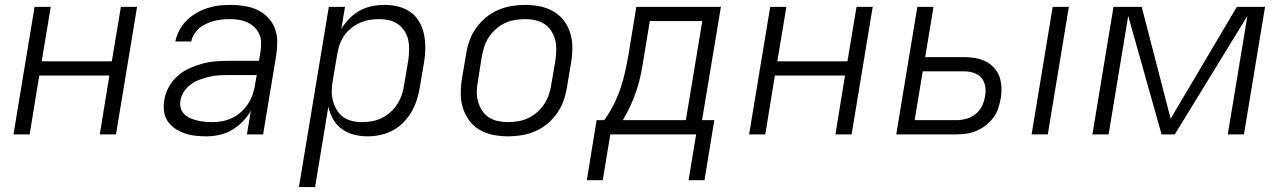

<svg xmlns="http://www.w3.org/2000/svg" viewBox="-20 -548 5240 783"><path d="M35 0 121 -520H187L150 -298H436L473 -520H539L453 0H387L426 -240H140L101 0Z M823 8Q800 8 777 5.5Q754 3 733.5 -4Q713 -11 695 -23Q677 -35 664.5 -53Q652 -71 649 -93.5Q646 -116 650 -140Q654 -167 668 -192.5Q682 -218 703.5 -237.5Q725 -257 751.5 -269Q778 -281 805.5 -288.5Q833 -296 860 -298Q887 -300 914 -300H1036L1042 -335Q1045 -354 1045 -373Q1045 -392 1037.5 -408.5Q1030 -425 1017.5 -437Q1005 -449 989 -456.5Q973 -464 955 -467Q937 -470 918 -470Q902 -470 886 -468.5Q870 -467 854.5 -463Q839 -459 823 -452Q807 -445 794.5 -434.5Q782 -424 772.5 -409.5Q763 -395 760 -379H695Q700 -403 712 -425.5Q724 -448 742 -465.5Q760 -483 782 -495.5Q804 -508 827.5 -515.5Q851 -523 874.5 -525.5Q898 -528 922 -528Q950 -528 977.5 -523.5Q1005 -519 1029 -508Q1053 -497 1071.5 -478Q1090 -459 1100 -434.5Q1110 -410 1110.5 -382Q1111 -354 1107 -326L1053 0H987L1003 -97Q990 -73 970 -52.5Q950 -32 926 -18Q902 -4 875.5 2Q849 8 823 8ZM847 -50Q867 -50 888 -54Q909 -58 929 -68Q949 -78 965.5 -93.5Q982 -109 993.5 -127.5Q1005 -146 1011.5 -166.5Q1018 -187 1021 -208L1027 -242H914Q895 -242 875 -241Q855 -240 835.5 -235.5Q816 -231 796.5 -224Q777 -217 760 -205Q743 -193 731 -175.5Q719 -158 716 -138Q713 -122 717 -107.5Q721 -93 731.5 -82.5Q742 -72 756 -66Q770 -60 784.5 -56.5Q799 -53 815 -51.5Q831 -50 847 -50Z M1199 215 1321 -520H1387L1372 -430Q1386 -453 1405 -472.5Q1424 -492 1448 -505Q1472 -518 1497.5 -523Q1523 -528 1548 -528Q1578 -528 1605.5 -521Q1633 -514 1655 -498Q1677 -482 1690.5 -458Q1704 -434 1709.5 -406.5Q1715 -379 1714.5 -350Q1714 -321 1709 -292L1692 -192Q1688 -167 1680 -141.5Q1672 -116 1658.5 -92.5Q1645 -69 1625.5 -49Q1606 -29 1581.5 -16Q1557 -3 1531 2.5Q1505 8 1480 8Q1450 8 1423 1Q1396 -6 1374 -22Q1352 -38 1338.5 -62Q1325 -86 1319 -113L1265 215ZM1456 -50Q1476 -50 1496.5 -53.5Q1517 -57 1536.5 -66.5Q1556 -76 1572.5 -91Q1589 -106 1600.5 -124Q1612 -142 1618.5 -161.5Q1625 -181 1628 -202L1645 -302Q1648 -323 1648.5 -344Q1649 -365 1645 -384.5Q1641 -404 1630 -421Q1619 -438 1603 -449.5Q1587 -461 1567 -465.5Q1547 -470 1526 -470Q1506 -470 1485.5 -466.5Q1465 -463 1446.5 -454.5Q1428 -446 1411 -432Q1394 -418 1382.5 -401Q1371 -384 1364.5 -364.5Q1358 -345 1355 -325L1338 -225Q1334 -204 1333 -182Q1332 -160 1337 -140Q1342 -120 1352 -102Q1362 -84 1378 -72Q1394 -60 1414.5 -55Q1435 -50 1456 -50Z M2052 8Q2021 8 1991 2Q1961 -4 1936 -18.5Q1911 -33 1894 -56Q1877 -79 1868 -107Q1859 -135 1859 -166Q1859 -197 1864 -228L1881 -328Q1885 -355 1894.5 -382Q1904 -409 1921.5 -433.5Q1939 -458 1962 -477Q1985 -496 2012 -507.5Q2039 -519 2066.5 -523.5Q2094 -528 2121 -528Q2152 -528 2182 -522Q2212 -516 2237 -501.5Q2262 -487 2279.5 -464Q2297 -441 2305.5 -413Q2314 -385 2314 -354Q2314 -323 2309 -292L2292 -192Q2288 -165 2278.5 -138Q2269 -111 2252 -86.5Q2235 -62 2212 -43Q2189 -24 2162 -12.5Q2135 -1 2107 3.5Q2079 8 2052 8ZM2052 -50Q2072 -50 2093 -53.5Q2114 -57 2133.5 -66Q2153 -75 2170 -90Q2187 -105 2199 -123Q2211 -141 2218 -161Q2225 -181 2228 -202L2245 -302Q2248 -323 2248.5 -344.5Q2249 -366 2244 -385.5Q2239 -405 2228 -422Q2217 -439 2200.5 -450Q2184 -461 2163.5 -465.5Q2143 -470 2122 -470Q2102 -470 2080.5 -466.5Q2059 -463 2039.5 -454Q2020 -445 2003 -430Q1986 -415 1974 -397Q1962 -379 1955.5 -359Q1949 -339 1945 -318L1929 -218Q1925 -197 1924.5 -175.5Q1924 -154 1929.5 -134.5Q1935 -115 1945.5 -98Q1956 -81 1972.5 -70Q1989 -59 2010 -54.5Q2031 -50 2052 -50Z M2373 187 2413 -58H2444Q2466 -88 2482.5 -121Q2499 -154 2510.5 -188Q2522 -222 2529.5 -256.5Q2537 -291 2543 -325L2575 -520H2920L2843 -58H2893L2853 187H2788L2819 0H2469L2438 187ZM2520 -58H2777L2844 -462H2630L2606 -316Q2601 -283 2594.5 -250Q2588 -217 2577.5 -184.5Q2567 -152 2552.5 -120Q2538 -88 2520 -58Z M3035 0 3121 -520H3187L3150 -298H3436L3473 -520H3539L3453 0H3387L3426 -240H3140L3101 0Z M4187 0 4273 -520H4339L4253 0ZM3635 0 3721 -520H3787L3753 -315H3913Q3936 -315 3958.5 -311Q3981 -307 4000 -297.5Q4019 -288 4034 -271.5Q4049 -255 4056 -235Q4063 -215 4064 -192Q4065 -169 4061 -146Q4057 -125 4050.5 -105Q4044 -85 4030.5 -67.5Q4017 -50 3999 -36Q3981 -22 3961.5 -14Q3942 -6 3921.5 -3Q3901 0 3880 0ZM3710 -58H3880Q3900 -58 3920.5 -63.5Q3941 -69 3958 -82.5Q3975 -96 3984.5 -115.5Q3994 -135 3997 -155Q4001 -175 3998 -195Q3995 -215 3983 -229.5Q3971 -244 3952 -250.5Q3933 -257 3913 -257H3743Z M4771 0H4717L4581 -483L4501 0H4435L4521 -520H4636L4754 -64L5024 -520H5139L5053 0H4987L5067 -483Z"/></svg>

Font: Iosevka Aile Light Oblique
Style: Regular
Weight: 300
Italic angle: -9°
Designer: Belleve Invis
Foundry: Belleve Invis
Version: Version 31.1.0; ttfautohint (v1.8.4)